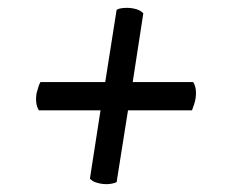

<svg xmlns="http://www.w3.org/2000/svg" viewBox="-20 -535 572 489"><path d="M251 -66Q239 -66 227 -69.5Q215 -73 209 -80L236 -254H79Q69 -270 73 -297Q75 -303 77 -311Q79 -319 83 -326H248L277 -510Q282 -513 289 -514Q296 -515 303 -515Q316 -515 327.5 -511.5Q339 -508 345 -501L318 -326H472Q482 -310 478 -284Q477 -277 474.5 -269.5Q472 -262 469 -254H306L277 -71Q265 -66 251 -66Z"/></svg>

Font: Petrona
Style: Bold Italic
Weight: 700
Italic angle: -9°
Designer: Ringo R. Seeber
Foundry: Ringo R. Seeber
Version: Version 2.001; ttfautohint (v1.8.3)